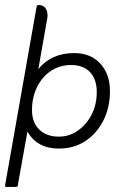

<svg xmlns="http://www.w3.org/2000/svg" viewBox="-34 -576 508 756"><path d="M117 -304Q168 -367 258 -367Q323 -367 361 -325.5Q399 -284 399 -217Q399 -153 373 -101.5Q347 -50 302 -20.5Q257 9 198 9Q112 9 74 -58L36 154Q36 157 33 159Q32 160 30 160H-10Q-14 160 -14 156V154L110 -549Q111 -556 116 -556H121Q135 -556 144 -545Q153 -534 153 -517Q153 -514 153 -510.5Q153 -507 152 -503ZM198 -38Q239 -38 273 -62Q307 -86 327 -125.5Q347 -165 347 -213Q347 -264 320.5 -292Q294 -320 246 -320Q202 -320 167 -297Q132 -274 112 -233.5Q92 -193 92 -142Q92 -94 120.5 -66Q149 -38 198 -38Z"/></svg>

Font: Zain Light
Style: Italic
Weight: 300
Italic angle: -10°
Designer: Zain,Boutros
Foundry: Mobile Telecommunications Company (Zain), 2024
Version: Version 1.51; ttfautohint (v1.8.4)